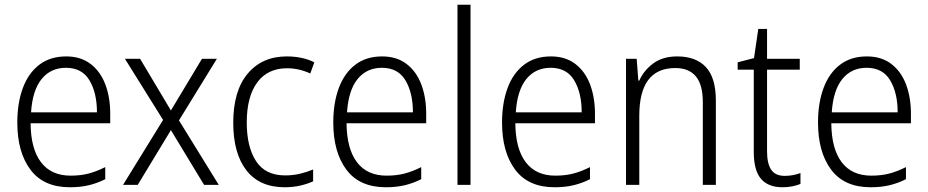

<svg xmlns="http://www.w3.org/2000/svg" viewBox="-20 -780 3914 810"><path d="M259 -542Q321 -542 362.5 -510Q404 -478 424.5 -423.5Q445 -369 445 -300V-260H109Q110 -152 153 -95.5Q196 -39 278 -39Q319 -39 352.5 -47.5Q386 -56 424 -75V-24Q390 -7 354.5 1.5Q319 10 275 10Q164 10 108.5 -64Q53 -138 53 -263Q53 -346 76.5 -409Q100 -472 146 -507Q192 -542 259 -542ZM258 -494Q194 -494 155.5 -446.5Q117 -399 111 -306H389Q389 -388 357.5 -441Q326 -494 258 -494Z M668 -274 507 -532H571L701 -314L832 -532H895L735 -272L903 0H841L701 -231L561 0H499Z M1181 10Q1075 10 1019.5 -61.5Q964 -133 964 -262Q964 -397 1025 -469.5Q1086 -542 1190 -542Q1224 -542 1253.5 -535.5Q1283 -529 1306 -517L1289 -470Q1241 -492 1191 -492Q1109 -492 1065 -432Q1021 -372 1021 -263Q1021 -161 1060 -100.5Q1099 -40 1183 -40Q1216 -40 1245.5 -47Q1275 -54 1301 -65V-15Q1277 -4 1246.5 3Q1216 10 1181 10Z M1592 -542Q1654 -542 1695.5 -510Q1737 -478 1757.5 -423.5Q1778 -369 1778 -300V-260H1442Q1443 -152 1486 -95.5Q1529 -39 1611 -39Q1652 -39 1685.5 -47.5Q1719 -56 1757 -75V-24Q1723 -7 1687.5 1.5Q1652 10 1608 10Q1497 10 1441.5 -64Q1386 -138 1386 -263Q1386 -346 1409.5 -409Q1433 -472 1479 -507Q1525 -542 1592 -542ZM1591 -494Q1527 -494 1488.5 -446.5Q1450 -399 1444 -306H1722Q1722 -388 1690.5 -441Q1659 -494 1591 -494Z M1965 0H1910V-760H1965Z M2304 -542Q2366 -542 2407.5 -510Q2449 -478 2469.5 -423.5Q2490 -369 2490 -300V-260H2154Q2155 -152 2198 -95.5Q2241 -39 2323 -39Q2364 -39 2397.5 -47.5Q2431 -56 2469 -75V-24Q2435 -7 2399.5 1.5Q2364 10 2320 10Q2209 10 2153.5 -64Q2098 -138 2098 -263Q2098 -346 2121.5 -409Q2145 -472 2191 -507Q2237 -542 2304 -542ZM2303 -494Q2239 -494 2200.5 -446.5Q2162 -399 2156 -306H2434Q2434 -388 2402.5 -441Q2371 -494 2303 -494Z M2837 -542Q2916 -542 2958 -497Q3000 -452 3000 -356V0H2945V-349Q2945 -423 2915.5 -458Q2886 -493 2829 -493Q2677 -493 2677 -292V0H2621V-532H2666L2673 -440H2677Q2696 -483 2736 -512.5Q2776 -542 2837 -542Z M3291 -38Q3309 -38 3326.5 -41.5Q3344 -45 3357 -50V-4Q3342 2 3323 6Q3304 10 3281 10Q3221 10 3190.5 -25.5Q3160 -61 3160 -139V-486H3092V-517L3161 -535L3179 -658H3216V-532H3354V-486H3216V-141Q3216 -90 3233.5 -64Q3251 -38 3291 -38Z M3637 -542Q3699 -542 3740.5 -510Q3782 -478 3802.5 -423.5Q3823 -369 3823 -300V-260H3487Q3488 -152 3531 -95.5Q3574 -39 3656 -39Q3697 -39 3730.5 -47.5Q3764 -56 3802 -75V-24Q3768 -7 3732.5 1.5Q3697 10 3653 10Q3542 10 3486.5 -64Q3431 -138 3431 -263Q3431 -346 3454.5 -409Q3478 -472 3524 -507Q3570 -542 3637 -542ZM3636 -494Q3572 -494 3533.5 -446.5Q3495 -399 3489 -306H3767Q3767 -388 3735.5 -441Q3704 -494 3636 -494Z"/></svg>

Font: Noto Sans Georgian SemiCondensed Light
Style: Regular
Weight: 300
Width: 4
Designer: Monotype Design Team, Akaki Razmadze
Foundry: Google LLC
Version: Version 2.005; ttfautohint (v1.8.4.7-5d5b)